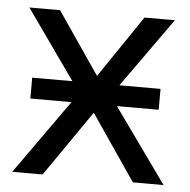

<svg xmlns="http://www.w3.org/2000/svg" viewBox="-44 -580 617 623"><g transform="rotate(5 264.5 -268.0)"><path d="M56 -310H187L27 -536H127L265 -334L402 -536H501L340 -310H474V-242H338L511 0H411L265 -214L117 0H18L190 -242H56Z"/></g></svg>

Font: Noto Sans Historical
Style: Regular
Weight: 400
Designer: Monotype Design Team
Foundry: Monotype Imaging Inc.
Version: Version 2.013; ttfautohint (v1.8.4.7-5d5b)